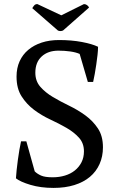

<svg xmlns="http://www.w3.org/2000/svg" viewBox="-20 -908 576 940"><path d="M150 -69Q162 -57 181 -48.5Q200 -40 238 -40Q270 -40 298 -48.5Q326 -57 346.5 -73.5Q367 -90 379 -113.5Q391 -137 391 -167Q391 -207 366.5 -234Q342 -261 305.5 -282Q269 -303 226 -323Q183 -343 146.5 -370.5Q110 -398 85.5 -436.5Q61 -475 61 -533Q61 -575 76 -608Q91 -641 118.5 -664Q146 -687 184 -699.5Q222 -712 269 -712Q330 -712 380.5 -702.5Q431 -693 460 -679Q460 -662 457.5 -639.5Q455 -617 451.5 -593Q448 -569 444 -546.5Q440 -524 436 -507H410L370 -644Q352 -652 324.5 -656Q297 -660 266 -660Q215 -660 184 -631.5Q153 -603 153 -552Q153 -511 177.5 -483Q202 -455 239 -433Q276 -411 318.5 -390.5Q361 -370 398 -343Q435 -316 459.5 -279Q484 -242 484 -187Q484 -142 467.5 -105Q451 -68 420 -42Q389 -16 344 -2Q299 12 242 12Q179 12 129 -3Q79 -18 58 -35Q59 -52 61.5 -76Q64 -100 67.5 -125.5Q71 -151 75 -175Q79 -199 83 -216H109ZM391 -888Q399 -888 406 -883Q413 -878 416 -871L289 -759Q284 -756 276 -756Q275 -756 274 -756Q268 -756 263 -759L138 -868Q142 -875 147.5 -881.5Q153 -888 163 -888L280 -833Z"/></svg>

Font: PTSerif
Style: Regular
Weight: 400
Designer: A.Korolkova, O.Umpeleva, V.Yefimov
Foundry: ParaType Ltd
Version: Version 1.000W OFL; ttfautohint (v1.2) -l 8 -r 50 -G 200 -x 